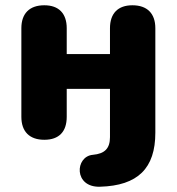

<svg xmlns="http://www.w3.org/2000/svg" viewBox="-20 -521 670 728"><path d="M359 187C503 183 569 117 569 -18V-414C569 -470 538 -501 482 -501C427 -501 397 -470 397 -414V-316H233V-414C233 -470 203 -501 148 -501C92 -501 61 -470 61 -414V-78C61 -22 92 9 148 9C204 9 233 -22 233 -78V-184H397V-1C397 42 377 62 332 66C264 72 259 190 359 187Z"/></svg>

Font: SN Pro Heavy
Style: Regular
Weight: 800
Designer: Tobias Whetton
Foundry: Supernotes
Version: Version 1.001;Glyphs 3.2 (3249)